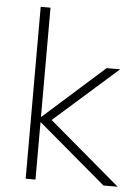

<svg xmlns="http://www.w3.org/2000/svg" viewBox="-53 -777 588 819"><g transform="rotate(5 241.0 -368.0)"><path d="M88 0V-736H130V-269H132L391 -500H449L156 -241L159 -274L482 0H421L132 -245H130V0Z"/></g></svg>

Font: Mulish ExtraLight
Style: Regular
Weight: 200
Designer: Vernon Adams
Foundry: Vernon Adams
Version: Version 3.603